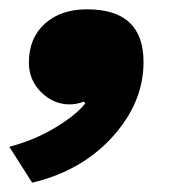

<svg xmlns="http://www.w3.org/2000/svg" viewBox="-72 -226 392 412"><path d="M115 -206Q236 -206 236 -93Q236 -6 169.5 67.5Q103 141 -3 166L-52 89Q1 75 45.5 48.5Q90 22 111 -4L108 -8Q93 -2 77 -2Q43 -2 16.5 -28Q-10 -54 -10 -92Q-10 -144 24 -175Q58 -206 115 -206Z"/></svg>

Font: Elaine Sans Black
Style: Italic
Weight: 900
Italic angle: -13°
Designer: Wei Huang
Foundry: Wei Huang
Version: Version 2.001;December 24, 2019;FontCreator 12.0.0.2547 64-b